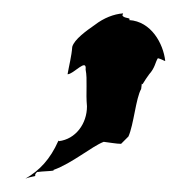

<svg xmlns="http://www.w3.org/2000/svg" viewBox="-20 -139 276 287"><path d="M18 128C23 126 29 125 33 124C31 123 35 117 37 118C44 117 54 117 60 116V115C88 105 117 80 135 73C144 74 154 76 161 76L172 65C180 47 183 8 191 -6L192 -14L193 -13C196 -18 200 -24 203 -28C212 -38 212 -46 216 -52C220 -51 224 -49 226 -48H227C224 -74 206 -107 173 -109C177 -113 165 -111 163 -116C163 -117 164 -118 164 -119C150 -118 135 -112 122 -102C109 -93 91 -80 88 -69C87 -55 83 -40 81 -28C90 -28 110 -53 108 -35C111 -20 108 -1 110 20C110 46 93 69 68 72C68 72 67 71 67 71C67 71 67 72 67 72C55 99 39 116 18 128Z"/></svg>

Font: Charger Mayhem
Style: Obl
Weight: 400
Designer: Jasper
Foundry: Cannot Into Space Fonts
Version: Version 0.98